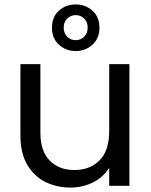

<svg xmlns="http://www.w3.org/2000/svg" viewBox="-20 -837 680 865"><path d="M162 -239Q162 -156 204 -113.5Q246 -71 315 -71Q385 -71 428.5 -114.5Q472 -158 472 -247V-548H563V0H472V-81Q445 -38 398.5 -15Q352 8 297 8Q234 8 183 -18Q132 -44 102 -96Q72 -148 72 -227V-548H162ZM428 -712Q428 -664 396.5 -635.5Q365 -607 321 -607Q277 -607 245.5 -635.5Q214 -664 214 -712Q214 -761 245.5 -789Q277 -817 321 -817Q365 -817 396.5 -789Q428 -761 428 -712ZM375 -713Q375 -738 359 -753.5Q343 -769 321 -769Q299 -769 283 -753.5Q267 -738 267 -713Q267 -687 283 -671.5Q299 -656 321 -656Q343 -656 359 -671.5Q375 -687 375 -713Z"/></svg>

Font: Poppins
Style: Regular
Weight: 400
Designer: Ninad Kale (Devanagari), Jonny Pinhorn (Latin)
Version: Version 5.002